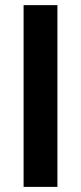

<svg xmlns="http://www.w3.org/2000/svg" viewBox="-20 -731 317 751"><path d="M204.6 -710.9V0H72.3V-710.9Z"/></svg>

Font: Roboto SemiCondensed SemiBold
Style: Regular
Weight: 600
Width: 4
Designer: Christian Robertson
Foundry: Google
Version: Version 3.009; 2024